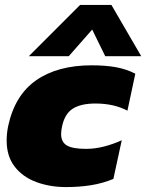

<svg xmlns="http://www.w3.org/2000/svg" viewBox="-20 -749 593 779"><path d="M97 -521 305 -729H432L553 -521H407L354 -629L259 -521ZM248 10Q182 10 127 -10.5Q72 -31 39.5 -73Q7 -115 7 -179Q7 -207 13 -237Q40 -363 127 -423.5Q214 -484 352 -484Q407 -484 449.5 -476.5Q492 -469 529 -450L497 -300Q442 -329 367 -329Q309 -329 276 -308.5Q243 -288 232 -237Q230 -228 229 -220Q228 -212 228 -205Q228 -173 251 -159Q274 -145 329 -145Q365 -145 402 -154.5Q439 -164 474 -180L440 -23Q396 -5 349 2.5Q302 10 248 10Z"/></svg>

Font: Kanit ExtraBold
Style: Italic
Weight: 800
Italic angle: -12°
Designer: Katatrad Team
Foundry: CadsonDemak
Version: Version 2.000; ttfautohint (v1.8.3)